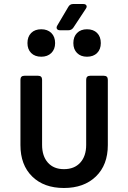

<svg xmlns="http://www.w3.org/2000/svg" viewBox="-20 -928 640 958"><path d="M299 10Q199 10 140.5 -47.5Q82 -105 82 -204V-530Q82 -550 102 -550H170Q190 -550 190 -530V-205Q190 -149 219 -116.5Q248 -84 299 -84Q351 -84 380.5 -116.5Q410 -149 410 -205V-530Q410 -550 430 -550H498Q518 -550 518 -530V-204Q518 -105 458.5 -47.5Q399 10 299 10ZM280 -777Q268 -777 264 -784Q260 -791 266 -801L321 -894Q329 -908 345 -908H395Q407 -908 411 -901Q415 -894 408 -884L346 -790Q337 -777 321 -777ZM414 -645Q383 -645 364.5 -663.5Q346 -682 346 -713Q346 -745 364.5 -763.5Q383 -782 414 -782Q446 -782 464.5 -763.5Q483 -745 483 -713Q483 -682 464.5 -663.5Q446 -645 414 -645ZM186 -645Q154 -645 135.5 -663.5Q117 -682 117 -713Q117 -745 135.5 -763.5Q154 -782 186 -782Q217 -782 236 -763.5Q255 -745 255 -713Q255 -682 236 -663.5Q217 -645 186 -645Z"/></svg>

Font: Pitagon Sans Mono SemiBold
Style: Regular
Weight: 600
Monospace: yes
Designer: Travis Tran
Foundry: Pitagon
Version: Version 1.001; ttfautohint (v1.8.4.7-5d5b);gftools[0.9.26]